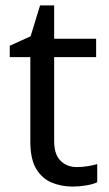

<svg xmlns="http://www.w3.org/2000/svg" viewBox="-20 -679 401 709"><path d="M264 -62Q284 -62 305 -65.5Q326 -69 339 -73V-6Q325 1 299 5.5Q273 10 249 10Q207 10 171.5 -4.5Q136 -19 114 -55Q92 -91 92 -156V-468H16V-510L93 -545L128 -659H180V-536H335V-468H180V-158Q180 -109 203.5 -85.5Q227 -62 264 -62Z"/></svg>

Font: umalayalam05
Style: Book
Weight: 400
Designer: Jelle Bosma - Monotype Design Team
Foundry: Monotype Imaging Inc.
Version: Version 2.003